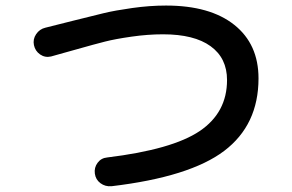

<svg xmlns="http://www.w3.org/2000/svg" viewBox="-20 -680 1040 685"><path d="M162.1 -478.5Q140.6 -473.6 123 -485.8Q105.5 -498 101.1 -519Q96.7 -540 108.9 -558.1Q121.1 -576.2 141.6 -581.1L242.2 -606.4Q312.5 -624 351.1 -633.3Q389.6 -642.6 451.7 -651.4Q513.7 -660.2 572.3 -660.2Q729.5 -660.2 815.9 -591.3Q902.3 -522.5 902.3 -400.4Q902.3 -234.4 779.8 -141.6Q657.2 -48.8 377.9 -15.6Q355.5 -13.7 338.4 -26.4Q321.3 -39.1 318.4 -60.5Q315.4 -82 328.1 -99.1Q340.8 -116.2 362.3 -118.2Q594.7 -146.5 692.4 -212.4Q790 -278.3 790 -394.5Q790 -472.7 731.4 -515.1Q672.9 -557.6 561.5 -557.6Q507.8 -557.6 449.7 -549.3Q391.6 -541 355 -531.7Q318.4 -522.5 252.9 -503.9Q242.2 -501 210.9 -492.2Q179.7 -483.4 162.1 -478.5Z"/></svg>

Font: Rounded Mgen+ 2m medium
Style: Regular
Weight: 500
Designer: [Source Han Sans]
Ryoko NISHIZUKA  (kana & ideographs); Paul D. Hunt (Latin, Greek & Cyrillic); Wenlong ZHANG  (bopomofo
Version: Version 1.059.20150602